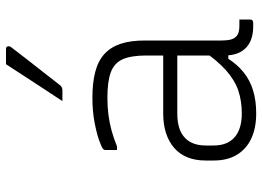

<svg xmlns="http://www.w3.org/2000/svg" viewBox="-137 -727 874 640"><g transform="rotate(-90 300.0 -407.0)"><path d="M485 -361Q485 -330 485 -298Q485 -266 485 -233.5Q485 -201 485 -169Q485 -137 485 -106Q485 -87 488 -75.5Q491 -64 498 -57Q504 -51 513 -48.5Q522 -46 534 -46Q536 -46 538.5 -46Q541 -46 543 -46H555Q555 -37 555 -28.5Q555 -20 555 -11Q555 -5 552 -2.5Q549 0 544 0Q539 0 537 0Q535 0 532 0Q512 0 494.5 -5Q477 -10 463.5 -21.5Q450 -33 442.5 -51.5Q435 -70 435 -97Q435 -135 435 -178Q435 -221 435 -259Q435 -275 435 -291.5Q435 -308 435 -324Q435 -340 435 -356Q435 -407 422.5 -435Q410 -463 379.5 -474.5Q349 -486 294 -486Q264 -486 237 -482.5Q210 -479 184.5 -472Q159 -465 132 -454H120Q120 -464 120 -473Q120 -482 120 -492Q120 -495 121 -497Q122 -499 123 -500Q128 -505 152 -513.5Q176 -522 213 -529Q250 -536 294 -536Q344 -536 380.5 -526.5Q417 -517 440 -496Q463 -475 474 -442Q485 -409 485 -361ZM135 -132Q135 -86 162.5 -62Q190 -38 242 -38Q283 -38 317.5 -49.5Q352 -61 385 -90Q418 -119 454 -172V-83H424Q405 -53 379 -32Q353 -11 319 -0.5Q285 10 242 10Q193 10 158 -6.5Q123 -23 104 -54.5Q85 -86 85 -131V-159Q85 -193 95.5 -219Q106 -245 126.5 -263Q147 -281 176 -290.5Q205 -300 242 -300Q276 -300 308 -300Q340 -300 373.5 -300Q407 -300 445 -300Q453 -300 456.5 -294Q460 -288 461 -277.5Q462 -267 462 -253Q420 -253 386.5 -253Q353 -253 319.5 -253Q286 -253 242 -253Q214 -253 193.5 -246.5Q173 -240 159 -226Q147 -214 141 -197Q135 -180 135 -158ZM406 -824Q423 -824 432.5 -824Q442 -824 456 -824Q464 -824 465.5 -818Q467 -812 462 -806Q439 -776 420.5 -752Q402 -728 382.5 -703.5Q363 -679 336 -644Q334 -641 329.5 -638.5Q325 -636 319 -636Q309 -636 300.5 -636Q292 -636 283 -636Q303 -666 323.5 -697.5Q344 -729 365 -761Q386 -793 406 -824Z"/></g></svg>

Font: Recursive Monospace Light
Style: Regular
Weight: 300
Version: Version 1.047